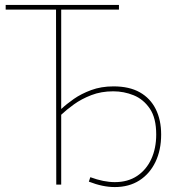

<svg xmlns="http://www.w3.org/2000/svg" viewBox="-20 -748 718 778"><path d="M208 0 207 -728H228V-307H229Q249 -326 279 -347Q309 -368 349.5 -383Q390 -398 440 -398Q504 -398 546.5 -374Q589 -350 611 -306Q633 -262 633 -203Q633 -140 610 -92Q587 -44 545 -17Q503 10 445 10Q396 10 340 -12L346 -30Q373 -20 398 -15Q423 -10 445 -10Q498 -10 535.5 -35Q573 -60 593 -103.5Q613 -147 613 -203Q613 -270 587 -308Q561 -346 521.5 -362Q482 -378 439 -378Q390 -378 350 -362.5Q310 -347 279.5 -325Q249 -303 228 -283V0ZM3 -709V-728H462V-709Z"/></svg>

Font: Murecho Thin
Style: Regular
Weight: 100
Designer: Neil Summerour
Foundry: Positype
Version: Version 1.010